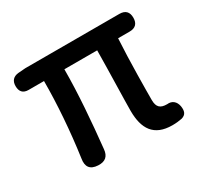

<svg xmlns="http://www.w3.org/2000/svg" viewBox="-123 -709 923 882"><g transform="rotate(-30 338.0 -268.5)"><path d="M239 -551H103L64 -548C37 -545 23 -529 23 -502C23 -473 37 -457 66 -457H148C148 -336 138 -197 119 -63C112 -22 128 1 170 3C207 5 227 -12 230 -49C244 -184 256 -328 256 -457H430C429 -345 424 -190 424 -140C424 -44 460 14 558 14C577 14 595 12 609 9C634 2 639 -16 635 -42C630 -69 612 -85 585 -82C585 -82 584 -82 584 -82C550 -82 533 -95 533 -134C533 -178 534 -341 541 -457H602C633 -457 649 -473 649 -504C649 -535 633 -551 602 -551H376Z"/></g></svg>

Font: GenSenRounded2 TW M
Style: Regular
Weight: 500
Version: Version 2.100;PS 2.1;hotconv 16.6.51;makeotf.lib2.5.65220 DE